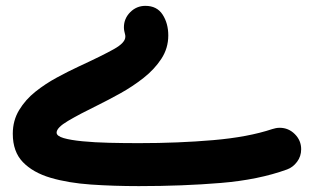

<svg xmlns="http://www.w3.org/2000/svg" viewBox="-20 -587 1078 659"><path d="M479 -566.9Q518.6 -566.9 538.1 -536.9Q557.6 -506.8 557.6 -465.3Q557.6 -421.4 533.7 -385Q509.8 -348.6 472.4 -319.3Q435.1 -290 393.3 -266.8Q351.6 -243.7 315.9 -226.1Q252.9 -195.3 213.6 -172.1Q174.3 -148.9 174.3 -131.8Q174.3 -120.1 198.5 -113Q222.7 -106 263.4 -102.1Q304.2 -98.1 354.5 -96.9Q404.8 -95.7 456.5 -95.7Q591.8 -95.7 711.4 -106Q831.1 -116.2 914.6 -144Q920.4 -146 927 -147.2Q933.6 -148.4 939.9 -148.4Q970.2 -148.4 991.9 -126.7Q1013.7 -105 1013.7 -74.7Q1013.7 -50.3 999.5 -31.5Q985.4 -12.7 965.3 -5.4Q867.2 30.3 737.1 41Q606.9 51.8 456.5 51.8Q370.1 51.8 292 46.4Q213.9 41 153.6 23.2Q93.3 5.4 58.6 -30.5Q23.9 -66.4 23.9 -127.9Q23.9 -173.3 45.7 -209.2Q67.4 -245.1 101.8 -272.5Q136.2 -299.8 175.5 -321Q214.8 -342.3 249.5 -358.4Q332 -396.5 371.1 -418.5Q410.2 -440.4 410.2 -460.9Q410.2 -466.3 409.2 -469.2Q407.7 -474.6 406.5 -480.7Q405.3 -486.8 405.3 -493.2Q405.3 -523.4 427 -545.2Q448.7 -566.9 479 -566.9Z"/></svg>

Font: Mikhak-DS1-FD ExtraBold
Style: Regular
Weight: 800
Designer: Amin Abedi
Version: Version 3.2